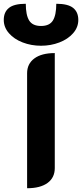

<svg xmlns="http://www.w3.org/2000/svg" viewBox="-69 -991 436 1020"><path d="M75 -602Q75 -652 113.5 -680.5Q152 -709 222 -709V-98Q222 -47 183.5 -19Q145 9 75 9ZM-49 -885Q-49 -927 -21.5 -949Q6 -971 68 -971Q68 -911 86 -882Q104 -853 149 -853Q194 -853 212 -882Q230 -911 230 -971Q292 -971 319.5 -949Q347 -927 347 -885Q347 -846 319.5 -814.5Q292 -783 246.5 -765.5Q201 -748 149 -748Q97 -748 51.5 -765.5Q6 -783 -21.5 -814.5Q-49 -846 -49 -885Z"/></svg>

Font: K2D ExtraBold
Style: Regular
Weight: 800
Designer: Katatrad Aksorn Co.,Ltd.
Foundry: Cadson Demak Co.,Ltd.
Version: Version 1.000; ttfautohint (v1.6)